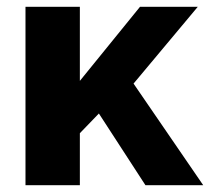

<svg xmlns="http://www.w3.org/2000/svg" viewBox="-20 -545 618 565"><path d="M373 -299 562 -525H392L215 -307V-525H55V0H215V-153L271 -211L408 0H578Z"/></svg>

Font: RT Raleway ExtraBold
Style: Regular
Weight: 400
Designer: Matt McInerney, Pablo Impallari, Rodrigo Fuenzalida — Edited by Milan Moffatt in April 2016
Foundry: Matt McInerney, Pablo Impallari, Rodrigo Fuenzalida — Edited by Milan Moffatt in April 2016
Version: Version 3.001